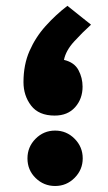

<svg xmlns="http://www.w3.org/2000/svg" viewBox="-20 -635 367 655"><path d="M290.5 -550.8Q260.7 -523.9 232.7 -493.2Q204.6 -462.4 198.2 -430.7Q233.4 -422.4 247.6 -396Q261.7 -369.6 261.7 -339.4Q261.7 -297.9 236.3 -269.3Q210.9 -240.7 166.5 -240.7Q112.3 -240.7 86.2 -274.7Q60.1 -308.6 60.1 -355Q60.1 -414.1 80.6 -460.9Q101.1 -507.8 135.3 -545.9Q169.4 -584 210 -615.2ZM73.7 -94.7Q73.7 -133.8 101.3 -161.6Q128.9 -189.5 168 -189.5Q207 -189.5 234.6 -161.6Q262.2 -133.8 262.2 -94.7Q262.2 -56.2 234.6 -28.3Q207 -0.5 168 -0.5Q129.4 -0.5 101.6 -27.6Q73.7 -54.7 73.7 -94.7Z"/></svg>

Font: Vazir Black FD
Style: Black-FD
Weight: 900
Designer: Saber Rastikerdar
Foundry: Saber Rastikerdar
Version: Version 30.0.0